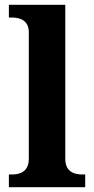

<svg xmlns="http://www.w3.org/2000/svg" viewBox="-20 -780 392 800"><path d="M17 0H335V-53H323C294 -53 252 -61 252 -118V-760H17V-707H29C57 -707 100 -699 100 -646V-118C100 -61 58 -53 29 -53H17Z"/></svg>

Font: Noto Serif NP Hmong
Style: Bold
Weight: 700
Designer: Dalton Maag Ltd
Foundry: Dalton Maag Ltd
Version: Version 1.001